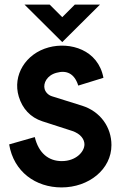

<svg xmlns="http://www.w3.org/2000/svg" viewBox="-20 -809 547 839"><path d="M249 10C136 10 40 -58 20 -178L132 -210C149 -139 193 -105 250 -105C312 -105 349 -146 349 -178C349 -199 334 -224 295 -237L165 -279C113 -296 78 -334 62 -387C34 -480 92 -575 193 -602C286 -627 409 -592 432 -469L322 -435C305 -489 270 -503 227 -491C185 -480 168 -445 175 -420C179 -406 191 -393 208 -388L339 -347C418 -322 467 -254 467 -175C467 -69 368 10 249 10ZM417 -789H307L252 -734L197 -789H87L252 -625Z"/></svg>

Font: Gauge Heavy
Style: Bold
Weight: 900
Designer: Daniel Pimley
Foundry: Daniel Pimley
Version: Version 1.003;PS 001.001;hotconv 1.0.56